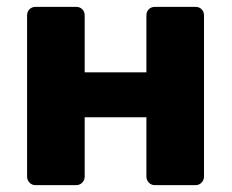

<svg xmlns="http://www.w3.org/2000/svg" viewBox="-20 -540 678 560"><path d="M84 0Q73 0 66 -7.5Q59 -15 59 -25V-495Q59 -506 66 -513Q73 -520 84 -520H202Q213 -520 220 -513Q227 -506 227 -495V-329H407V-495Q407 -506 414 -513Q421 -520 432 -520H550Q561 -520 568 -513Q575 -506 575 -495V-25Q575 -15 568 -7.5Q561 0 550 0H432Q421 0 414 -7.5Q407 -15 407 -25V-198H227V-25Q227 -15 220 -7.5Q213 0 202 0Z"/></svg>

Font: Rubik Light
Style: Bold
Weight: 700
Version: Version 2.104